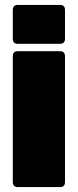

<svg xmlns="http://www.w3.org/2000/svg" viewBox="-20 -760 317 780"><path d="M32 -532V-20C32 -7 39 0 52 0H224C237 0 244 -7 244 -20V-532C244 -545 237 -552 224 -552H52C39 -552 32 -545 32 -532ZM52 -582H224C237 -582 244 -589 244 -602V-720C244 -733 237 -740 224 -740H52C39 -740 32 -733 32 -720V-602C32 -589 39 -582 52 -582Z"/></svg>

Font: Malmofest Black-Rounded
Style: Regular
Weight: 800
Designer: Jonny Pinhorn (Poppins), Kolossal
Version: Version 1.004;Glyphs 3.1.2 (3151)